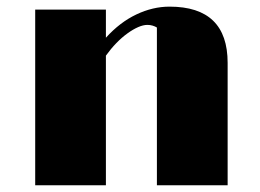

<svg xmlns="http://www.w3.org/2000/svg" viewBox="-20 -550 771 570"><path d="M84.5 -521.5H294.4V-438Q335.9 -483.9 384.8 -507.1Q433.6 -530.3 483.4 -530.3Q655.8 -530.3 655.8 -363.3V0H445.8V-468.3Q440.4 -471.7 433.1 -473.9Q425.8 -476.1 417.5 -476.1Q405.3 -476.1 390.1 -469.5Q375 -462.9 358.4 -450.9Q341.8 -439 325.4 -422.1Q309.1 -405.3 294.4 -384.8V0H84.5Z"/></svg>

Font: Limelight
Style: Regular
Weight: 400
Designer: Nicole Fally with help from Eben Sorkin
Foundry: Nicole Fally with help from Eben Sorkin
Version: Version 1.002